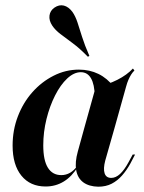

<svg xmlns="http://www.w3.org/2000/svg" viewBox="-20 -690 542 722"><path d="M151.6 11.3Q93.5 11.3 60.5 -29.4Q27.4 -70.2 27.4 -142.7Q27.4 -200.8 47.2 -252.4Q66.9 -304 101.6 -343.1Q136.3 -382.3 181.5 -405.2Q226.6 -428.2 276.6 -428.2Q316.9 -428.2 350 -412.1Q383.1 -396 408.1 -363.7L336.3 -328.2Q335.5 -372.6 322.2 -395.6Q308.9 -418.5 283.9 -418.5Q258.1 -418.5 232.7 -394.8Q207.3 -371 187.1 -331Q166.9 -291.1 154.8 -242.3Q142.7 -193.5 142.7 -143.5Q142.7 -87.1 160.1 -59.3Q177.4 -31.5 210.5 -31.5Q228.2 -31.5 243.5 -40.3Q258.9 -49.2 271 -66.9L273.4 -63.7Q250.8 -26.6 220.2 -7.7Q189.5 11.3 151.6 11.3ZM296.8 -208.1 339.5 -361.3Q385.5 -371.8 421.4 -389.9Q457.3 -408.1 479.8 -432.3L485.5 -425Q478.2 -417.7 473 -409.3Q467.7 -400.8 462.9 -389.9Q458.1 -379 454 -363.7L410.5 -208.1ZM375.8 -86.3Q367.7 -55.6 373.4 -38.3Q379 -21 398.4 -21Q415.3 -21 431.5 -35.9Q447.6 -50.8 463.7 -80.6L479 -108.9H487.9L470.2 -75Q456.5 -50 439.1 -30.2Q421.8 -10.5 400 0.8Q378.2 12.1 349.2 12.1Q314.5 11.3 293.1 -4.4Q271.8 -20.2 266.5 -50Q261.3 -79.8 272.6 -120.2L296.8 -208.1H410.5ZM310.5 -476.6Q279.8 -508.1 253.6 -527.4Q227.4 -546.8 207.7 -561.7Q187.9 -576.6 176.6 -593.5Q163.7 -612.9 166.1 -631.5Q168.5 -650 184.7 -661.3Q202.4 -673.4 220.2 -669Q237.9 -664.5 252.4 -645.2Q263.7 -629 271.4 -605.6Q279 -582.3 288.7 -551.2Q298.4 -520.2 316.1 -479.8Z"/></svg>

Font: Playfair 144pt
Style: Bold Italic
Weight: 700
Italic angle: -15.6°
Designer: Claus Eggers Sørensen
Foundry: Claus Eggers Sørensen
Version: Version 2.203